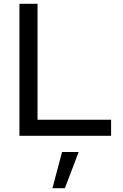

<svg xmlns="http://www.w3.org/2000/svg" viewBox="-20 -720 653 1018"><path d="M83 0ZM83 0V-700H179V-85H569V0ZM309 86H397L324 278H258Z"/></svg>

Font: Rosa Sans
Style: Regular
Weight: 400
Designer: Pentagram / MCKL
Foundry: Pentagram / MCKL
Version: Version 1.005;September 16, 2019;FontCreator 11.5.0.2425 64-